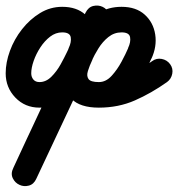

<svg xmlns="http://www.w3.org/2000/svg" viewBox="-55 -329 627 676"><path d="M209 -100Q192 -108 185.5 -125.5Q179 -143 187 -160Q197 -181 194 -198Q191 -215 164 -215Q141 -215 121.5 -200Q102 -185 87 -162Q72 -139 63.5 -114.5Q55 -90 55 -71Q55 -58 62.5 -49Q70 -40 84 -40Q107 -40 126 -59Q145 -78 158.5 -102.5Q172 -127 180 -144Q197 -179 213.5 -214Q230 -249 246 -284Q256 -304 273.5 -308Q291 -312 306 -305Q321 -298 329 -282Q337 -266 328 -245Q264 -109 200.5 27.5Q137 164 73 300Q64 320 46.5 324.5Q29 329 14 322Q-2 315 -10 298.5Q-18 282 -8 262Q40 158 89 54.5Q138 -49 186 -153Q186 -153 186 -153Q186 -153 186 -153Q186 -153 186 -153Q204 -191 230 -226Q256 -261 291.5 -283Q327 -305 373 -305Q424 -305 454.5 -277.5Q485 -250 491.5 -207.5Q498 -165 478 -122Q478 -122 478 -123Q478 -123 478 -123Q462 -85 437 -45Q412 -5 376.5 22.5Q341 50 293 50Q228 50 197.5 19.5Q167 -11 166 -58Q165 -105 188 -156Q198 -176 215.5 -180.5Q233 -185 248 -178Q263 -171 271 -154.5Q279 -138 270 -118Q260 -98 254.5 -80Q249 -62 256.5 -51Q264 -40 293 -40Q348 -40 393 -61.5Q438 -83 481 -114Q481 -114 481 -114Q481 -114 481 -114Q496 -125 514.5 -121.5Q533 -118 544 -103Q555 -88 551.5 -69.5Q548 -51 533 -40Q478 -1 420 24.5Q362 50 293 50Q227 50 196.5 19Q166 -12 165.5 -59Q165 -106 188 -156Q198 -176 215.5 -180.5Q233 -185 248 -178Q263 -171 271 -154.5Q279 -138 270 -118Q260 -97 254.5 -79Q249 -61 256.5 -50.5Q264 -40 293 -40Q318 -40 338 -62Q358 -84 373 -112Q388 -140 396 -159Q396 -159 396 -159Q396 -160 396 -160Q406 -181 403 -198Q400 -215 373 -215Q347 -215 326.5 -198.5Q306 -182 291.5 -158.5Q277 -135 268 -115Q268 -115 268 -115Q268 -115 268 -115Q268 -115 268 -115Q219 -11 170.5 92.5Q122 196 73 300Q64 320 46.5 324.5Q29 329 14 322Q-2 315 -10 298.5Q-18 282 -8 262Q55 126 119 -10.5Q183 -147 246 -283Q256 -304 273.5 -308Q291 -312 306 -305Q321 -298 329 -282Q337 -266 328 -245Q311 -210 294.5 -175.5Q278 -141 262 -106Q245 -70 220.5 -34Q196 2 162.5 26Q129 50 84 50Q33 50 -1 14.5Q-35 -21 -35 -71Q-35 -109 -20 -150Q-5 -191 22.5 -226Q50 -261 86 -283Q122 -305 164 -305Q215 -305 245.5 -277.5Q276 -250 282.5 -207.5Q289 -165 269 -122Q261 -105 243.5 -98.5Q226 -92 209 -100Z"/></svg>

Font: FRB American Cursive Black
Style: Bold Italic
Weight: 900
Italic angle: -25°
Version: Version 2.0;Modular Font Editor K font №1